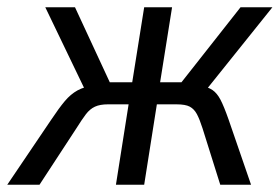

<svg xmlns="http://www.w3.org/2000/svg" viewBox="-50 -510 772 530"><path d="M-30 0 91 -179Q113 -212 129 -231Q145 -250 164 -260.5Q183 -271 213 -275L189 -253L75 -490H157L253 -283H315L348 -490H425L392 -283H451L614 -490H702L512 -253L500 -275Q524 -270 536.5 -261.5Q549 -253 558.5 -235Q568 -217 581 -180L643 0H558L509 -156Q501 -181 493.5 -195Q486 -209 474 -215.5Q462 -222 437 -222H383L348 0H270L305 -222H248Q226 -222 212 -215.5Q198 -209 187 -194.5Q176 -180 161 -156L59 0Z"/></svg>

Font: Nunito Sans 10pt Condensed
Style: Italic
Weight: 400
Width: 3
Italic angle: -9°
Designer: Vernon Adams
Foundry: Vernon Adams
Version: Version 3.101;gftools[0.9.27]